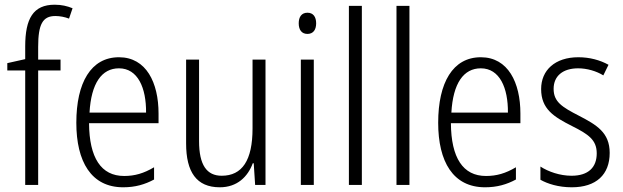

<svg xmlns="http://www.w3.org/2000/svg" viewBox="-20 -785 2644 815"><path d="M237 -486V-532H142V-586C142 -682 161 -717 215 -717C234 -717 255 -713 273 -706L288 -750C266 -759 242 -765 212 -765C121 -765 87 -706 87 -588V-534L11 -517V-486H87V0H142V-486Z M485 -542C366 -542 304 -434 304 -264C304 -99 367 10 503 10C554 10 595 -2 634 -23V-75C590 -49 552 -38 507 -38C409 -38 359 -115 358 -262H653V-303C653 -434 601 -542 485 -542ZM485 -495C565 -495 601 -412 600 -307H360C367 -432 412 -495 485 -495Z M1107 -532H1052V-240C1052 -104 1008 -39 921 -39C858 -39 825 -84 825 -186V-532H770V-176C770 -55 814 10 913 10C987 10 1032 -35 1053 -92H1057L1063 0H1107Z M1285 -731C1260 -731 1248 -713 1248 -686C1248 -658 1261 -641 1285 -641C1309 -641 1322 -658 1322 -686C1322 -713 1310 -731 1285 -731ZM1312 -532H1257V0H1312Z M1516 0V-760H1461V0Z M1718 0V-760H1663V0Z M2021 -542C1902 -542 1840 -434 1840 -264C1840 -99 1903 10 2039 10C2090 10 2131 -2 2170 -23V-75C2126 -49 2088 -38 2043 -38C1945 -38 1895 -115 1894 -262H2189V-303C2189 -434 2137 -542 2021 -542ZM2021 -495C2101 -495 2137 -412 2136 -307H1896C1903 -432 1948 -495 2021 -495Z M2568 -136C2568 -223 2512 -255 2437 -294C2365 -331 2330 -353 2330 -408C2330 -463 2370 -495 2434 -495C2472 -495 2512 -483 2541 -465L2563 -510C2527 -530 2483 -542 2435 -542C2336 -542 2277 -487 2277 -407C2277 -322 2331 -289 2408 -250C2478 -215 2513 -191 2513 -134C2513 -75 2478 -39 2406 -39C2357 -39 2308 -56 2274 -78V-22C2304 -5 2350 10 2407 10C2511 10 2568 -44 2568 -136Z"/></svg>

Font: Noto Sans Arabic UI Cn Lt
Style: Regular
Weight: 300
Width: 3
Designer: Monotype Design Team, Nadine Chahine and Nizar Qandah
Foundry: Monotype Imaging Inc.
Version: Version 2.010